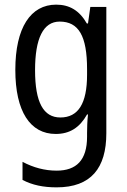

<svg xmlns="http://www.w3.org/2000/svg" viewBox="-20 -567 548 827"><path d="M222 -547C112 -547 46 -448 46 -266C46 -87 110 10 220 10C280 10 323 -17 355 -74H359C356 -48 355 -15 355 5V22C355 123 309 168 224 168C173 168 124 155 77 130V208C119 230 166 240 224 240C372 240 438 157 438 7V-537H369L359 -466H354C322 -522 279 -547 222 -547ZM237 -474C319 -474 355 -412 355 -269V-245C355 -121 317 -61 240 -61C167 -61 131 -126 131 -265C131 -401 166 -474 237 -474Z"/></svg>

Font: Noto Sans Lao Looped Condensed
Style: Regular
Weight: 400
Width: 3
Designer: Mark Frömberg, Ben Mitchell
Foundry: The Fontpad Ltd
Version: Version 1.002